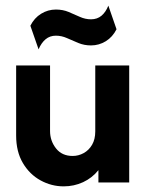

<svg xmlns="http://www.w3.org/2000/svg" viewBox="-20 -650 526 684"><path d="M206.9 13.9Q163.2 13.9 124.4 -7.4Q85.5 -28.7 61.5 -69.2Q37.5 -109.7 37.5 -167.4V-416.7H158.3V-183.3Q158.3 -148.3 179.5 -121.4Q200.6 -94.4 238.8 -94.4Q259.7 -94.4 278.1 -104.6Q296.6 -114.7 308 -134.2Q319.4 -153.8 319.4 -181.9V-416.7H440.3V0H330.6V-43.8Q308.3 -16 276 -1Q243.8 13.9 206.9 13.9ZM117.4 -474.3 88.2 -558.3Q102.1 -586.1 126.4 -601Q150.7 -616 179.2 -616Q204.2 -616 224.7 -607.3Q245.1 -598.6 264.6 -589.9Q284 -581.2 304.2 -581.2Q326.4 -581.2 341.7 -594.1Q356.9 -606.9 366 -629.9L395.1 -545.8Q381.2 -518.1 356.9 -503.1Q332.6 -488.2 304.2 -488.2Q279.9 -488.2 259 -496.9Q238.2 -505.6 218.8 -514.2Q199.3 -522.9 179.2 -522.9Q157.6 -522.9 142.4 -510.1Q127.1 -497.2 117.4 -474.3Z"/></svg>

Font: Afacad Flux
Style: Regular
Weight: 400
Designer: Kristian Moeller
Foundry: Dicotype
Version: Version 1.100